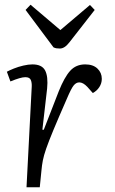

<svg xmlns="http://www.w3.org/2000/svg" viewBox="-20 -791 485 811"><path d="M114 -424Q115 -442 110 -453.5Q105 -465 87 -465Q77 -465 61.5 -460.5Q46 -456 24 -447L9 -488Q20 -494 38.5 -501.5Q57 -509 78.5 -514Q100 -519 117 -519Q157 -519 170.5 -493.5Q184 -468 179 -417L159 -243H165L228 -405Q252 -465 276.5 -492Q301 -519 340 -519Q373 -519 391.5 -501.5Q410 -484 410 -458Q410 -439 399.5 -423Q389 -407 372 -398L349 -424Q331 -443 315 -443Q302 -443 291.5 -430.5Q281 -418 262 -373Q226 -291 205.5 -241.5Q185 -192 175 -163Q165 -134 161 -113.5Q157 -93 155 -70L148 0H92ZM88 -749 109 -771 235 -664 360 -770 380 -749 273 -612Q253 -586 233 -586Q225 -586 218.5 -587Q212 -588 206 -591Z"/></svg>

Font: Literata 12pt Light
Style: Italic
Weight: 300
Italic angle: -2°
Designer: Latin by Veronika Burian and Jose Scaglione. Greek by Irene Vlachou. Cyrillic by Vera Evstafieva
Foundry: TypeTogether
Version: Version 3.002